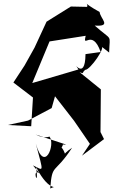

<svg xmlns="http://www.w3.org/2000/svg" viewBox="-20 -784 642 1089"><path d="M599 -486C602 -596 621 -547 517 -639C617 -632 549 -677 545 -716C433 -778 484 -771 474 -745L382 -747L244 -661L176 -514L119 -412L56 -316L167 -231L157 -68L24 -75L139 -100L273 -171L292 -238L400 -99L490 32L445 99L570 5L550 -35L552 -277L431 -375C460 -363 442 -372 464 -388C491 -387 585 -521 553 -522ZM465 -477C463 -312 383 -457 425 -390L163 -313L261 -549L466 -581C447 -502 502 -628 551 -489ZM204 199C156 165 203 298 185 164C265 321 317 259 265 285C276 139 287 209 389 54C313 103 382 100 306 27L288 102C394 -7 284 39 355 36L182 -21C239 9 270 -15 261 -9C296 36 231 202 183 30C230 207 228 182 167 154Z"/></svg>

Font: Asimov Silicon
Style: Regular
Weight: 400
Designer: Google
Version: Version 2.000980; 2014